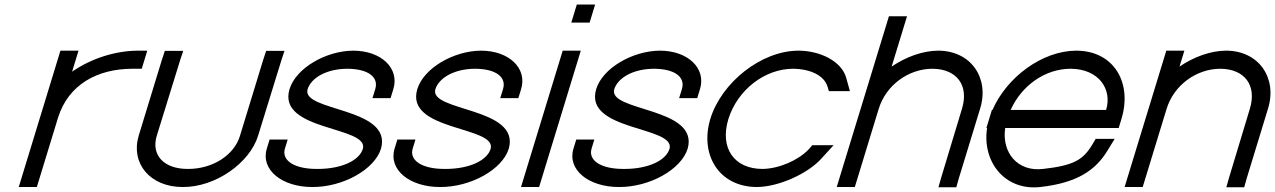

<svg xmlns="http://www.w3.org/2000/svg" viewBox="-20 -807 5638 849"><path d="M298.8 -490C384.6 -549.8 493.5 -583 591.2 -583H631.2L606.8 -503H566.8C409.3 -503 282.4 -432.5 236.7 -286.8L235.2 -282L223 -242L155.1 -20L142.9 20H62.9L75.1 -20L143 -242L155.2 -282C155.6 -283.3 156 -284.6 156.4 -285.9L235 -543L247.2 -583H327.2L315 -543Z M696 -543 708.9 -582H790.2L776.9 -542L673.3 -207C647 -121 705.1 -59 812.3 -60C920.4 -60 1016 -121 1041.3 -207L1144 -543L1156.9 -582H1237.9L1224.7 -542L1121.3 -207C1084.6 -87 933.6 21 787.9 20C643 20 557 -85 593.3 -207Z M1719.3 -413 1707 -373H1627L1639.3 -413C1655.2 -465 1610.1 -502 1517.3 -503C1425.3 -503 1357 -464 1340.3 -413C1309.7 -313 1716.1 -334 1664.9 -150C1636.4 -57 1495.8 21 1360.4 20C1225.8 20 1131.4 -57 1159.9 -150L1172.1 -190H1252.1L1239.9 -150C1224.3 -99 1278.7 -59 1384.8 -60C1491.8 -60 1570 -98 1584.9 -150C1609.4 -250 1204.4 -227 1260.3 -413C1288.4 -505 1419.5 -582 1541.7 -583C1665.9 -583 1747.4 -505 1719.3 -413Z M2284.3 -413 2272 -373H2192L2204.3 -413C2220.2 -465 2175.1 -502 2082.3 -503C1990.3 -503 1922 -464 1905.3 -413C1874.7 -313 2281.1 -334 2229.9 -150C2201.4 -57 2060.8 21 1925.4 20C1790.8 20 1696.4 -57 1724.9 -150L1737.1 -190H1817.1L1804.9 -150C1789.3 -99 1843.7 -59 1949.8 -60C2056.8 -60 2135 -98 2149.9 -150C2174.4 -250 1769.4 -227 1825.3 -413C1853.4 -505 1984.5 -582 2106.7 -583C2230.9 -583 2312.4 -505 2284.3 -413Z M2546.2 -707H2506.2L2530.6 -787H2570.6H2571.6H2611.6L2587.2 -707H2547.2ZM2456 -543 2468.2 -583H2548.2L2536 -543L2376.1 -20L2363.9 20H2283.9L2296.1 -20Z M3075.3 -413 3063 -373H2983L2995.3 -413C3011.2 -465 2966.1 -502 2873.3 -503C2781.3 -503 2713 -464 2696.3 -413C2665.7 -313 3072.1 -334 3020.9 -150C2992.4 -57 2851.8 21 2716.4 20C2581.8 20 2487.4 -57 2515.9 -150L2528.1 -190H2608.1L2595.9 -150C2580.3 -99 2634.7 -59 2740.8 -60C2847.8 -60 2926 -98 2940.9 -150C2965.4 -250 2560.4 -227 2616.3 -413C2644.4 -505 2775.5 -582 2897.7 -583C3021.9 -583 3103.4 -505 3075.3 -413Z M3721.5 -464 3738.2 -404H3645.2L3639.3 -424C3624.2 -473 3564 -502 3487.3 -503C3361.9 -503 3241.5 -410 3200.9 -281C3161.5 -152 3226.5 -60 3351.8 -60C3424.6 -61 3509.5 -98 3555.3 -146L3572.1 -165H3666.1L3610.4 -104C3551.9 -40 3425.4 19 3327.4 20C3160.6 20 3073 -121 3120.9 -281C3169.8 -441 3345 -583 3511.7 -583H3512.9C3609.2 -582 3701.2 -535 3721.5 -464Z M4220.3 -20 4208.7 21H4129.7L4141 -19L4233.7 -326C4265.5 -430 4210.4 -502 4103.8 -503C3996.8 -503 3897.5 -430 3865.7 -326L3853.4 -286L3772.1 -20L3759.9 20H3679.9L3692.1 -20L3773.4 -286L3785.7 -326L3898.5 -695L3910.7 -735H3990.7L3978.5 -695L3922.7 -512.6C3985.8 -555.4 4059.5 -582.5 4128.2 -583C4274.3 -583 4356.1 -461 4313.8 -326Z M4449.1 -321H4871.1C4898.7 -411 4840.5 -502 4714.3 -503C4602.2 -503 4497.6 -429.5 4449.1 -321ZM4344.8 -241H4341.7L4353.9 -281L4366.1 -321H4368.7C4431.3 -464.5 4586.8 -582.1 4738.7 -583C4905.5 -583 4987.8 -441 4938.9 -281L4926.7 -241H4886.7H4424.8C4408.7 -130.8 4481.4 -46.6 4591.5 -60H4592.6C4727.2 -75 4768.6 -100 4808.4 -165L4825 -193H4909L4877.1 -141C4824.5 -54 4742.4 2 4579.7 20C4421.4 37.4 4321.9 -94.1 4344.8 -241Z M5195.7 -512.6C5258.8 -555.4 5332.5 -582.5 5401.2 -583C5547.3 -583 5629.1 -461 5586.8 -326L5493.3 -20L5481.7 21H5402.7L5414 -19L5506.7 -326C5538.5 -430 5483.4 -502 5376.8 -503C5269.8 -503 5170.5 -430 5138.7 -326L5126.4 -286L5045.1 -20L5032.9 20H4952.9L4965.1 -20L5046.4 -286L5058.7 -326L5125 -543L5137.2 -583H5217.2L5205 -543Z"/></svg>

Font: Nordica Plus
Style: NordicaClassicLtExtObl
Weight: 300
Version: Version 1.01